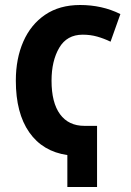

<svg xmlns="http://www.w3.org/2000/svg" viewBox="-20 -744 523 764"><path d="M298.8 -724.1Q341.8 -724.1 381.8 -715.3Q421.9 -706.5 459 -688L419.9 -578.1Q393.6 -590.8 366.7 -598.4Q339.8 -606 309.1 -606Q246.1 -606 215.6 -553.7Q185.1 -501.5 185.1 -422.9Q185.1 -335.4 219 -289.3Q252.9 -243.2 315.9 -243.2H366.2V0H248V-127Q149.9 -141.1 96.4 -217.5Q43 -293.9 43 -422.9Q43 -510.7 72.8 -578.6Q102.5 -646.5 159.7 -685.3Q216.8 -724.1 298.8 -724.1Z"/></svg>

Font: Open Sans Condensed
Style: Bold
Weight: 700
Width: 3
Designer: Monotype Design Team
Foundry: Monotype Imaging Inc.
Version: Version 3.003; ttfautohint (v1.8.4)